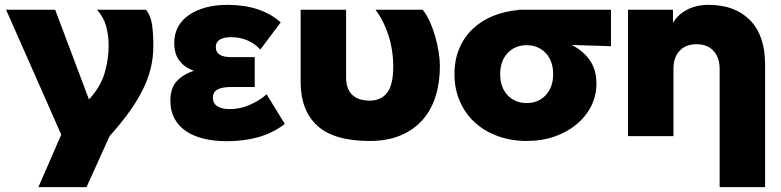

<svg xmlns="http://www.w3.org/2000/svg" viewBox="-20 -510 3213 790"><path d="M5 -470H207L346 -101Q393 -151 410 -208Q427 -265 427 -322Q427 -364 417 -401.5Q407 -439 379 -470H581Q601 -444 606 -406Q611 -368 611 -322Q611 -272 599.5 -226.5Q588 -181 565 -136Q542 -91 508.5 -45Q475 1 431 50L336 260H138L232 44Z M1152 0Q1102 38 1042.5 54.5Q983 71 914 71Q861 71 818 60.5Q775 50 744.5 29Q714 8 697.5 -23Q681 -54 681 -95Q681 -150 709 -178Q737 -206 778 -219Q743 -230 720 -258Q697 -286 697 -334Q697 -370 712.5 -399Q728 -428 757 -448Q786 -468 826 -479Q866 -490 916 -490Q1054 -490 1135 -418L1051 -306Q1031 -329 1000 -343Q969 -357 931 -357Q868 -357 868 -316Q868 -275 930 -275H1028V-152H930Q895 -152 875.5 -142Q856 -132 856 -108Q856 -84 875 -72.5Q894 -61 926 -61Q967 -61 1007.5 -78.5Q1048 -96 1077 -122Z M1217 -470H1404V-192Q1404 -144 1429 -120Q1454 -96 1501 -96Q1548 -96 1573 -128.5Q1598 -161 1598 -236Q1598 -303 1578.5 -364Q1559 -425 1525 -470H1719Q1736 -449 1749 -420Q1762 -391 1771 -359Q1780 -327 1785 -295.5Q1790 -264 1790 -239Q1790 -171 1772.5 -114.5Q1755 -58 1719 -17Q1683 24 1628.5 47Q1574 70 1501 70Q1354 70 1285.5 7Q1217 -56 1217 -172Z M1850 -205Q1850 -264 1870 -311Q1890 -358 1925.5 -391.5Q1961 -425 2009 -444.5Q2057 -464 2114 -469V-470H2494V-320L2332 -325Q2377 -303 2405.5 -264Q2434 -225 2434 -165Q2434 -117 2413 -74.5Q2392 -32 2353.5 0.5Q2315 33 2262.5 51.5Q2210 70 2147 70Q2084 70 2029.5 50.5Q1975 31 1935.5 -4.5Q1896 -40 1873 -91Q1850 -142 1850 -205ZM2038 -205Q2038 -151 2068.5 -118.5Q2099 -86 2147 -86Q2195 -86 2225.5 -118.5Q2256 -151 2256 -205Q2256 -259 2225.5 -291.5Q2195 -324 2147 -324Q2099 -324 2068.5 -291.5Q2038 -259 2038 -205Z M2941 260V-228Q2941 -273 2916 -300.5Q2891 -328 2846 -328Q2801 -328 2776 -300.5Q2751 -273 2751 -228V50H2564V-470H2749V-416Q2769 -450 2807 -470Q2845 -490 2896 -490Q3004 -490 3066 -427Q3128 -364 3128 -245V260Z"/></svg>

Font: OA Gothic ExtraBold
Style: Regular
Weight: 800
Designer: Choi Chi-young, Lee Jaesang, Lee Juhyun, Han Dohee
Foundry: DDUNGSANG CORP.
Version: Version 1.000;Build 20210203